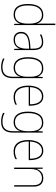

<svg xmlns="http://www.w3.org/2000/svg" viewBox="1232 -2032 1041 3546"><g transform="rotate(90 1753.0 -259.5)"><path d="M251 10Q151 10 102.5 -58Q54 -126 54 -255Q54 -392 106.5 -465Q159 -538 257 -538Q323 -538 363 -502.5Q403 -467 417 -420H419Q417 -448 417 -474Q417 -500 417 -526V-760H443V0H421L419 -110H417Q407 -79 386.5 -51.5Q366 -24 332.5 -7Q299 10 251 10ZM251 -15Q338 -15 377.5 -77Q417 -139 417 -248V-284Q417 -392 376.5 -452.5Q336 -513 258 -513Q172 -513 126.5 -448Q81 -383 81 -255Q81 -137 122.5 -76Q164 -15 251 -15Z M757 -537Q832 -537 868.5 -494Q905 -451 905 -353V0H883L880 -99H878Q867 -71 847 -46Q827 -21 794.5 -5.5Q762 10 714 10Q641 10 605 -29.5Q569 -69 569 -129Q569 -208 628 -247.5Q687 -287 791 -295L879 -301V-347Q879 -437 849.5 -474.5Q820 -512 757 -512Q725 -512 692.5 -504Q660 -496 623 -476L613 -501Q647 -517 683.5 -527Q720 -537 757 -537ZM792 -271Q700 -265 648.5 -231Q597 -197 597 -129Q597 -75 627.5 -44.5Q658 -14 714 -14Q801 -14 839.5 -71.5Q878 -129 879 -220V-277Z M1241 -538Q1307 -538 1342.5 -508.5Q1378 -479 1396 -438H1398L1402 -528H1424V29Q1424 127 1377 184Q1330 241 1220 241Q1170 241 1131.5 231Q1093 221 1061 206V177Q1094 194 1133 205Q1172 216 1220 216Q1315 216 1356.5 167Q1398 118 1398 29V-15Q1398 -42 1398 -63.5Q1398 -85 1400 -115H1398Q1382 -57 1339 -23.5Q1296 10 1229 10Q1139 10 1088 -57Q1037 -124 1037 -258Q1037 -388 1087 -463Q1137 -538 1241 -538ZM1241 -513Q1148 -513 1106 -444.5Q1064 -376 1064 -258Q1064 -137 1106.5 -76Q1149 -15 1229 -15Q1280 -15 1312.5 -34.5Q1345 -54 1363.5 -86.5Q1382 -119 1390 -158.5Q1398 -198 1398 -237V-307Q1398 -364 1383 -411Q1368 -458 1334 -485.5Q1300 -513 1241 -513Z M1760 -538Q1822 -538 1860 -504.5Q1898 -471 1915.5 -416Q1933 -361 1933 -295V-269H1588Q1587 -146 1634.5 -80.5Q1682 -15 1773 -15Q1813 -15 1844 -23Q1875 -31 1914 -51V-23Q1882 -6 1848.5 2Q1815 10 1773 10Q1699 10 1652.5 -24.5Q1606 -59 1584 -120Q1562 -181 1562 -261Q1562 -338 1583.5 -401Q1605 -464 1649 -501Q1693 -538 1760 -538ZM1760 -513Q1688 -513 1642.5 -457.5Q1597 -402 1589 -293H1907Q1907 -356 1891.5 -406Q1876 -456 1843.5 -484.5Q1811 -513 1760 -513Z M2246 -538Q2312 -538 2347.5 -508.5Q2383 -479 2401 -438H2403L2407 -528H2429V29Q2429 127 2382 184Q2335 241 2225 241Q2175 241 2136.5 231Q2098 221 2066 206V177Q2099 194 2138 205Q2177 216 2225 216Q2320 216 2361.5 167Q2403 118 2403 29V-15Q2403 -42 2403 -63.5Q2403 -85 2405 -115H2403Q2387 -57 2344 -23.5Q2301 10 2234 10Q2144 10 2093 -57Q2042 -124 2042 -258Q2042 -388 2092 -463Q2142 -538 2246 -538ZM2246 -513Q2153 -513 2111 -444.5Q2069 -376 2069 -258Q2069 -137 2111.5 -76Q2154 -15 2234 -15Q2285 -15 2317.5 -34.5Q2350 -54 2368.5 -86.5Q2387 -119 2395 -158.5Q2403 -198 2403 -237V-307Q2403 -364 2388 -411Q2373 -458 2339 -485.5Q2305 -513 2246 -513Z M2765 -538Q2827 -538 2865 -504.5Q2903 -471 2920.5 -416Q2938 -361 2938 -295V-269H2593Q2592 -146 2639.5 -80.5Q2687 -15 2778 -15Q2818 -15 2849 -23Q2880 -31 2919 -51V-23Q2887 -6 2853.5 2Q2820 10 2778 10Q2704 10 2657.5 -24.5Q2611 -59 2589 -120Q2567 -181 2567 -261Q2567 -338 2588.5 -401Q2610 -464 2654 -501Q2698 -538 2765 -538ZM2765 -513Q2693 -513 2647.5 -457.5Q2602 -402 2594 -293H2912Q2912 -356 2896.5 -406Q2881 -456 2848.5 -484.5Q2816 -513 2765 -513Z M3271 -538Q3345 -538 3386 -494Q3427 -450 3427 -357V0H3401V-352Q3401 -437 3366.5 -475Q3332 -513 3271 -513Q3198 -513 3150 -462Q3102 -411 3102 -305V0H3076V-528H3097L3100 -416H3102Q3111 -446 3132 -474Q3153 -502 3187 -520Q3221 -538 3271 -538Z"/></g></svg>

Font: Noto Sans Telugu SemiCondensed Thin
Style: Regular
Weight: 100
Width: 4
Designer: Jelle Bosma - Monotype Design Team
Foundry: Monotype Imaging Inc.
Version: Version 2.005; ttfautohint (v1.8.4.7-5d5b)